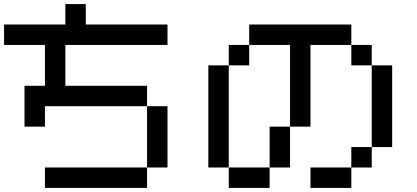

<svg xmlns="http://www.w3.org/2000/svg" viewBox="-20 -920 2040 940"><path d="M800 -100H700V-400H800ZM0 -700V-800H300V-900H400V-800H800V-700H300V-500H700V-400H200V-300H100V-500H200V-700ZM200 0V-100H700V0Z M1000 -100V-600H1100V-100ZM1900 -200H1800V-600H1900ZM1200 -700V-600H1100V-700ZM1200 -800H1700V-700H1500V-300H1400V-700H1200ZM1400 -100H1300V-300H1400ZM1800 -200V-100H1700V-200ZM1800 -700V-600H1700V-700ZM1100 -100H1300V0H1100ZM1500 0V-100H1700V0Z"/></svg>

Font: Galmuri9 Regular
Style: Regular
Weight: 400
Designer: Lee Minseo (quiple)
Version: Version 2.399;hotconv 1.1.1;makeotfexe 2.6.0 DEVELOPMENT